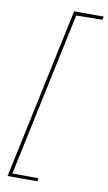

<svg xmlns="http://www.w3.org/2000/svg" viewBox="-101 -867 579 1030"><g transform="rotate(10 188.5 -352.0)"><path d="M231 -798 374 -800 377 -818H216L18 114H180L183 97L41 96Z"/></g></svg>

Font: Advent Pro Thin
Style: Italic
Weight: 250
Italic angle: -12°
Version: Version 3.000